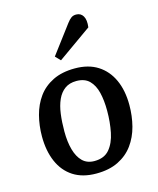

<svg xmlns="http://www.w3.org/2000/svg" viewBox="-118 -865 791 962"><g transform="rotate(-15 277.5 -384.0)"><path d="M262 14Q191 14 143 -17Q95 -48 70.5 -104.5Q46 -161 46 -236Q46 -292 59.5 -344Q73 -396 102 -436Q131 -476 178.5 -499.5Q226 -523 293 -523Q363 -523 411 -492.5Q459 -462 484.5 -406.5Q510 -351 510 -275Q510 -218 496.5 -166Q483 -114 453.5 -73.5Q424 -33 376.5 -9.5Q329 14 262 14ZM269 -49Q320 -49 347 -81Q374 -113 384.5 -165Q395 -217 395 -276Q395 -330 385 -371Q375 -412 351 -436Q327 -460 284 -460Q248 -460 224 -442.5Q200 -425 186 -394Q172 -363 166.5 -321.5Q161 -280 161 -231Q161 -177 172.5 -136Q184 -95 207.5 -72Q231 -49 269 -49ZM321 -751Q333 -767 343.5 -774.5Q354 -782 369 -782Q393 -782 405 -762Q417 -742 412 -704L237 -580L212 -606Z"/></g></svg>

Font: Literata Medium
Style: Italic
Weight: 500
Italic angle: -2°
Designer: Latin by Veronika Burian and Jose Scaglione. Greek by Irene Vlachou. Cyrillic by Vera Evstafieva
Foundry: TypeTogether
Version: Version 3.103;gftools[0.9.29]